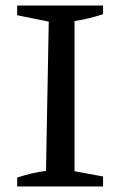

<svg xmlns="http://www.w3.org/2000/svg" viewBox="-20 -673 429 693"><path d="M42 0V-32Q69 -41 94.5 -47Q120 -53 146 -56L156 -595L42 -618V-653H352V-622Q329 -614 302.5 -607.5Q276 -601 249 -597V-55L352 -36V0Z"/></svg>

Font: Piazzolla 24pt Medium
Style: Regular
Weight: 500
Designer: Juan Pablo del Peral
Foundry: Huerta Tipografica
Version: Version 2.005